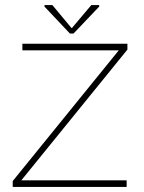

<svg xmlns="http://www.w3.org/2000/svg" viewBox="-20 -735 565 755"><path d="M30 0V-23L447 -537H68V-563H481V-540L64 -26H478V0ZM255 -603 155 -709V-715H186L261 -625H263L339 -715H370V-709L269 -603Z"/></svg>

Font: Darker Grotesque Light
Style: Regular
Weight: 300
Designer: Gabriel Lam
Foundry: TypeRant
Version: Version 1.000;gftools[0.9.28]